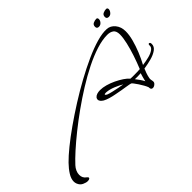

<svg xmlns="http://www.w3.org/2000/svg" viewBox="-237 -975 1519 1519"><g transform="rotate(-45 522.5 -215.5)"><path d="M0 215Q-17 215 -41 204Q-65 193 -76 165Q-81 152 -81 139Q-81 108 -59.5 73.5Q-38 39 -4 4Q32 -33 90.5 -80.5Q149 -128 223 -180Q297 -232 378.5 -283.5Q460 -335 543 -380.5Q626 -426 703.5 -461Q781 -496 846.5 -514.5Q912 -533 957 -530Q996 -528 1023.5 -494.5Q1051 -461 1051 -411Q1051 -371 1038 -322Q1025 -273 1004.5 -222.5Q984 -172 959 -126Q999 -131 1033 -140Q1067 -149 1087 -164Q1107 -179 1105 -199V-200Q1105 -214 1114 -214Q1126 -214 1126 -194Q1126 -165 1098.5 -145.5Q1071 -126 1030 -115Q989 -104 947 -98Q941 -85 933 -62Q925 -39 922 -22Q920 -14 920 -9Q920 -4 921 1.5Q922 7 923 13Q923 14 923.5 16Q924 18 924 19Q926 32 918 41.5Q910 51 900 55Q894 58 886 58Q870 58 867 42Q866 39 866 30Q861 16 850 -3.5Q839 -23 826.5 -42Q814 -61 803.5 -74.5Q793 -88 789 -89Q781 -92 743 -98Q724 -101 697 -105.5Q670 -110 641 -116Q613 -121 586 -129Q559 -137 541 -147Q528 -155 519.5 -165Q511 -175 511 -186Q511 -195 517 -204Q527 -216 543 -221Q559 -226 578 -226Q607 -226 641 -216.5Q675 -207 708.5 -191Q742 -175 769.5 -156.5Q797 -138 812 -120Q820 -119 831.5 -119Q843 -119 856 -119Q870 -119 886 -119.5Q902 -120 918 -121Q939 -172 958 -229Q977 -286 989 -338Q1001 -390 1001 -426Q1001 -465 980.5 -480Q960 -495 927 -495Q872 -495 804 -473.5Q736 -452 661 -414.5Q586 -377 509 -329Q432 -281 358.5 -228.5Q285 -176 219.5 -123.5Q154 -71 103 -25Q52 21 20 56Q5 72 -4 92Q-13 112 -13 132Q-13 168 16 188Q26 195 26 202Q26 207 21 210Q15 215 0 215ZM740 -128Q714 -144 675.5 -160Q637 -176 602 -179H594Q580 -179 580 -174Q580 -170 585.5 -166Q591 -162 596 -160Q612 -154 638 -148Q664 -142 691.5 -136.5Q719 -131 740 -128ZM881 -22Q882 -24 882 -26.5Q882 -29 883 -32Q887 -47 891 -63Q895 -79 900 -93Q881 -92 864.5 -91.5Q848 -91 834 -92Q845 -78 858 -60Q871 -42 881 -22ZM1038 -586Q1014 -586 1014 -608Q1014 -630 1031.5 -638Q1049 -646 1065 -646Q1080 -646 1080 -629Q1080 -621 1074 -610Q1060 -586 1038 -586ZM927 -586Q904 -586 904 -608Q904 -630 921.5 -638Q939 -646 955 -646Q969 -646 969 -629Q969 -625 968 -620Q967 -615 964 -610Q950 -586 927 -586Z"/></g></svg>

Font: WindSong Medium
Style: Regular
Weight: 500
Designer: Robert E. Leuschke
Foundry: Robert E. Leuschke
Version: Version 1.010; ttfautohint (v1.8.3)